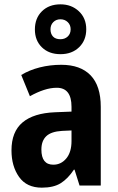

<svg xmlns="http://www.w3.org/2000/svg" viewBox="-20 -856 546 886"><path d="M263 -557Q351 -557 398 -508.5Q445 -460 445 -363V0H347L324 -73H321Q293 -31 260 -10.5Q227 10 173 10Q103 10 68 -39.5Q33 -89 33 -162Q33 -248 84 -291Q135 -334 234 -338L310 -341V-363Q310 -451 242 -451Q214 -451 183 -441Q152 -431 118 -412L78 -510Q116 -533 163.5 -545Q211 -557 263 -557ZM266 -252Q216 -249 193.5 -227.5Q171 -206 171 -166Q171 -96 226 -96Q262 -96 286 -125Q310 -154 310 -205V-254ZM259 -606Q206 -606 173.5 -637.5Q141 -669 141 -720Q141 -772 173.5 -804Q206 -836 259 -836Q310 -836 344 -804Q378 -772 378 -721Q378 -670 345 -638Q312 -606 259 -606ZM259 -675Q279 -675 292.5 -687.5Q306 -700 306 -721Q306 -741 292.5 -754Q279 -767 259 -767Q239 -767 226 -754Q213 -741 213 -721Q213 -700 224.5 -687.5Q236 -675 259 -675Z"/></svg>

Font: Noto Sans Thai Cond
Style: Bold
Weight: 700
Width: 3
Designer: Monotype Design Team
Foundry: Monotype Imaging Inc.
Version: Version 2.002; ttfautohint (v1.8.4.7-5d5b)